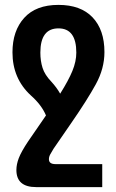

<svg xmlns="http://www.w3.org/2000/svg" viewBox="-20 -528 475 785"><path d="M398 143H207Q180 143 180 123Q180 113 185.5 103Q191 93 199 80L272 -26Q337 -120 372 -184Q407 -248 407 -315Q407 -406 358.5 -457Q310 -508 219 -508Q127 -508 79 -455Q31 -402 31 -314Q31 -207 106 -138Q150 -99 168 -56L95 50Q67 92 57 118Q47 144 47 167Q47 237 128 237H398ZM190 -194Q163 -222 154 -250.5Q145 -279 145 -313Q145 -412 219 -412Q292 -412 292 -313Q292 -277 276 -238Q260 -199 226 -145Q212 -170 190 -194Z"/></svg>

Font: Noto Sans Armenian Condensed Semi
Style: Regular
Weight: 600
Width: 3
Designer: Monotype Design Team
Foundry: Monotype Imaging Inc.
Version: Version 1.901